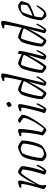

<svg xmlns="http://www.w3.org/2000/svg" viewBox="1256 -2096 840 3391"><g transform="rotate(-90 1675.5 -400.0)"><path d="M90 0Q85 0 71.5 -8.5Q58 -17 45.5 -28Q33 -39 30 -46Q33 -59 42 -90.5Q51 -122 64 -166Q77 -210 90 -259Q99 -292 106.5 -328Q114 -364 118 -392Q122 -420 122 -428Q122 -444 103 -444H56Q56 -450 57.5 -459.5Q59 -469 61 -474Q90 -486 113.5 -493Q137 -500 156 -500Q168 -500 176 -492Q184 -484 184 -466Q184 -455 178 -427Q172 -399 162.5 -361Q153 -323 141 -280.5Q129 -238 116 -199L120 -195Q136 -230 157.5 -270.5Q179 -311 202.5 -351.5Q226 -392 250 -425.5Q274 -459 296 -479.5Q318 -500 335 -500Q351 -500 374.5 -487.5Q398 -475 416.5 -459.5Q435 -444 437 -435Q437 -396 429 -347.5Q421 -299 408.5 -249.5Q396 -200 383.5 -157Q371 -114 362 -85.5Q353 -57 351 -51L362 -44Q371 -52 386.5 -74.5Q402 -97 418 -124.5Q434 -152 445 -175Q459 -175 464 -164Q458 -143 444 -115Q430 -87 413.5 -61Q397 -35 380 -17.5Q363 0 351 0Q343 0 328.5 -5.5Q314 -11 301.5 -18.5Q289 -26 286 -32Q291 -45 303.5 -84Q316 -123 331.5 -178Q347 -233 360 -294.5Q373 -356 380 -414Q367 -428 349.5 -437.5Q332 -447 324 -447Q314 -447 294 -424Q274 -401 249 -364Q224 -327 198 -284Q172 -241 148.5 -200.5Q125 -160 110 -130Q105 -113 102.5 -94.5Q100 -76 100 -58Q100 -46 101.5 -34.5Q103 -23 104 -12Q103 -9 100 -6Q97 -3 90 0Z M625 0Q604 0 582.5 -12Q561 -24 545.5 -40Q530 -56 525 -68Q525 -100 531.5 -150Q538 -200 550 -254.5Q562 -309 578.5 -356Q595 -403 616 -430Q635 -444 663 -460.5Q691 -477 720 -488.5Q749 -500 773 -500Q785 -500 803.5 -492.5Q822 -485 841 -474Q860 -463 873.5 -450.5Q887 -438 890 -427Q890 -389 883 -340.5Q876 -292 863.5 -241Q851 -190 833.5 -145.5Q816 -101 795 -71Q777 -56 747.5 -39.5Q718 -23 685 -11.5Q652 0 625 0ZM650 -43Q659 -43 677.5 -47Q696 -51 714 -57Q732 -63 739 -68Q759 -94 776.5 -137Q794 -180 807 -230Q820 -280 827.5 -327Q835 -374 835 -407Q833 -417 815.5 -428Q798 -439 778.5 -447Q759 -455 749 -455Q733 -455 710 -446.5Q687 -438 671 -429Q656 -413 641 -371.5Q626 -330 612.5 -277.5Q599 -225 591 -173.5Q583 -122 583 -85Q600 -63 621.5 -53Q643 -43 650 -43Z M1079 0Q1068 0 1048.5 -9.5Q1029 -19 1009.5 -34.5Q990 -50 979 -68Q990 -104 999.5 -153Q1009 -202 1016 -253.5Q1023 -305 1027.5 -351Q1032 -397 1032 -428Q1032 -444 1013 -444H966Q966 -450 967.5 -460Q969 -470 971 -474Q1000 -486 1023.5 -493Q1047 -500 1066 -500Q1078 -500 1086 -492Q1094 -484 1094 -466Q1094 -430 1088 -376.5Q1082 -323 1073.5 -265.5Q1065 -208 1055.5 -158.5Q1046 -109 1040 -82Q1047 -76 1058.5 -67Q1070 -58 1082 -51Q1094 -44 1100 -44Q1120 -65 1145 -100Q1170 -135 1195.5 -176.5Q1221 -218 1242 -260.5Q1263 -303 1276 -339Q1289 -375 1289 -398Q1289 -404 1278.5 -414Q1268 -424 1253 -434.5Q1238 -445 1224 -453Q1210 -461 1203 -463Q1203 -467 1204 -473.5Q1205 -480 1206 -484Q1214 -489 1227.5 -494.5Q1241 -500 1248 -500Q1257 -500 1272.5 -491Q1288 -482 1305 -468.5Q1322 -455 1333.5 -443Q1345 -431 1345 -425Q1345 -397 1329 -355Q1313 -313 1286.5 -265Q1260 -217 1229 -170Q1198 -123 1168 -84.5Q1138 -46 1114.5 -23Q1091 0 1079 0Z M1438 0Q1430 0 1415.5 -5.5Q1401 -11 1388.5 -18.5Q1376 -26 1373 -32Q1384 -62 1397 -107Q1410 -152 1423 -202.5Q1436 -253 1447 -300.5Q1458 -348 1464.5 -382Q1471 -416 1471 -428Q1471 -444 1452 -444H1405Q1405 -450 1406.5 -459.5Q1408 -469 1410 -474Q1439 -486 1462.5 -493Q1486 -500 1505 -500Q1517 -500 1525 -492Q1533 -484 1533 -466Q1533 -452 1526 -415Q1519 -378 1508 -329Q1497 -280 1484 -227.5Q1471 -175 1459 -128.5Q1447 -82 1438 -51L1449 -44Q1458 -52 1472.5 -74.5Q1487 -97 1503 -124.5Q1519 -152 1529 -175Q1543 -175 1548 -164Q1542 -143 1528.5 -115Q1515 -87 1498.5 -61Q1482 -35 1466 -17.5Q1450 0 1438 0ZM1512 -616Q1507 -616 1499.5 -624.5Q1492 -633 1486.5 -644.5Q1481 -656 1481 -664Q1481 -672 1493.5 -682Q1506 -692 1521 -699Q1536 -706 1543 -706Q1549 -706 1556 -697Q1563 -688 1567.5 -676.5Q1572 -665 1572 -657Q1572 -649 1560.5 -639.5Q1549 -630 1534.5 -623Q1520 -616 1512 -616Z M1723 0Q1704 0 1680.5 -15Q1657 -30 1639.5 -48.5Q1622 -67 1620 -75Q1620 -114 1627 -161Q1634 -208 1645 -255.5Q1656 -303 1668 -343.5Q1680 -384 1689 -410Q1698 -436 1702 -440Q1709 -448 1725.5 -462Q1742 -476 1758.5 -488Q1775 -500 1783 -500Q1797 -500 1825.5 -491Q1854 -482 1887.5 -467Q1921 -452 1949 -433Q1952 -445 1958.5 -474Q1965 -503 1973 -540.5Q1981 -578 1988 -616Q1995 -654 2000 -684.5Q2005 -715 2005 -728Q2005 -744 1986 -744H1940Q1940 -750 1941.5 -759.5Q1943 -769 1945 -774Q1974 -786 1997.5 -793Q2021 -800 2038 -800Q2050 -800 2062 -793Q2074 -786 2074 -769Q2074 -765 2071.5 -742.5Q2069 -720 2063 -695L1909 -47L1919 -40Q1929 -51 1946 -76Q1963 -101 1979.5 -129Q1996 -157 2006 -176Q2015 -176 2019.5 -172Q2024 -168 2025 -164Q2016 -143 2001 -115Q1986 -87 1969 -61Q1952 -35 1935.5 -17.5Q1919 0 1907 0Q1890 0 1874.5 -13Q1859 -26 1855 -36L1907 -233Q1914 -258 1920 -276.5Q1926 -295 1930 -301L1925 -304Q1906 -270 1884 -229Q1862 -188 1839 -147.5Q1816 -107 1794 -73.5Q1772 -40 1754 -20Q1736 0 1723 0ZM1724 -49Q1728 -49 1743 -69Q1758 -89 1780 -121.5Q1802 -154 1826 -193.5Q1850 -233 1873.5 -272.5Q1897 -312 1915 -345.5Q1933 -379 1941 -399Q1874 -434 1768 -449Q1756 -435 1742.5 -399Q1729 -363 1716.5 -316.5Q1704 -270 1693.5 -223.5Q1683 -177 1677 -141Q1671 -105 1671 -90Q1678 -76 1697 -62.5Q1716 -49 1724 -49Z M2187 0Q2168 0 2144.5 -15Q2121 -30 2103.5 -48.5Q2086 -67 2084 -75Q2084 -114 2091 -161Q2098 -208 2109 -255.5Q2120 -303 2132 -343.5Q2144 -384 2153 -410Q2162 -436 2166 -440Q2173 -448 2189.5 -462Q2206 -476 2222.5 -488Q2239 -500 2247 -500Q2261 -500 2289.5 -491Q2318 -482 2351.5 -467Q2385 -452 2413 -433L2421 -500Q2450 -500 2460.5 -492Q2471 -484 2471 -466Q2471 -443 2458.5 -382Q2446 -321 2425 -235.5Q2404 -150 2378 -51L2389 -44Q2398 -52 2412.5 -74.5Q2427 -97 2443 -124.5Q2459 -152 2469 -175Q2483 -175 2488 -164Q2482 -143 2468.5 -115Q2455 -87 2438.5 -61Q2422 -35 2406 -17.5Q2390 0 2378 0Q2370 0 2356 -5.5Q2342 -11 2330 -18.5Q2318 -26 2315 -32L2363 -196Q2375 -237 2383.5 -266.5Q2392 -296 2394 -301L2389 -304Q2370 -270 2348 -229Q2326 -188 2303 -147.5Q2280 -107 2258 -73.5Q2236 -40 2218 -20Q2200 0 2187 0ZM2188 -49Q2192 -49 2207 -69Q2222 -89 2244 -121.5Q2266 -154 2290 -193.5Q2314 -233 2337.5 -272.5Q2361 -312 2379 -345.5Q2397 -379 2405 -399Q2338 -434 2232 -449Q2220 -435 2206.5 -399Q2193 -363 2180.5 -316.5Q2168 -270 2157.5 -223.5Q2147 -177 2141 -141Q2135 -105 2135 -90Q2142 -76 2161 -62.5Q2180 -49 2188 -49Z M2653 0Q2634 0 2610.5 -15Q2587 -30 2569.5 -48.5Q2552 -67 2550 -75Q2550 -114 2557 -161Q2564 -208 2575 -255.5Q2586 -303 2598 -343.5Q2610 -384 2619 -410Q2628 -436 2632 -440Q2639 -448 2655.5 -462Q2672 -476 2688.5 -488Q2705 -500 2713 -500Q2727 -500 2755.5 -491Q2784 -482 2817.5 -467Q2851 -452 2879 -433Q2882 -445 2888.5 -474Q2895 -503 2903 -540.5Q2911 -578 2918 -616Q2925 -654 2930 -684.5Q2935 -715 2935 -728Q2935 -744 2916 -744H2870Q2870 -750 2871.5 -759.5Q2873 -769 2875 -774Q2904 -786 2927.5 -793Q2951 -800 2968 -800Q2980 -800 2992 -793Q3004 -786 3004 -769Q3004 -765 3001.5 -742.5Q2999 -720 2993 -695L2839 -47L2849 -40Q2859 -51 2876 -76Q2893 -101 2909.5 -129Q2926 -157 2936 -176Q2945 -176 2949.5 -172Q2954 -168 2955 -164Q2946 -143 2931 -115Q2916 -87 2899 -61Q2882 -35 2865.5 -17.5Q2849 0 2837 0Q2820 0 2804.5 -13Q2789 -26 2785 -36L2837 -233Q2844 -258 2850 -276.5Q2856 -295 2860 -301L2855 -304Q2836 -270 2814 -229Q2792 -188 2769 -147.5Q2746 -107 2724 -73.5Q2702 -40 2684 -20Q2666 0 2653 0ZM2654 -49Q2658 -49 2673 -69Q2688 -89 2710 -121.5Q2732 -154 2756 -193.5Q2780 -233 2803.5 -272.5Q2827 -312 2845 -345.5Q2863 -379 2871 -399Q2804 -434 2698 -449Q2686 -435 2672.5 -399Q2659 -363 2646.5 -316.5Q2634 -270 2623.5 -223.5Q2613 -177 2607 -141Q2601 -105 2601 -90Q2608 -76 2627 -62.5Q2646 -49 2654 -49Z M3102 0Q3081 0 3056 -26Q3031 -52 3014 -84Q3014 -128 3023.5 -178Q3033 -228 3046.5 -274.5Q3060 -321 3075 -357Q3090 -393 3100 -410Q3113 -425 3141.5 -446Q3170 -467 3205 -483.5Q3240 -500 3270 -500Q3282 -500 3301 -489Q3320 -478 3335 -464Q3350 -450 3351 -441Q3348 -419 3340.5 -394Q3333 -369 3323.5 -346.5Q3314 -324 3305 -311Q3287 -294 3251.5 -276.5Q3216 -259 3171.5 -242.5Q3127 -226 3083 -210Q3075 -177 3070 -145Q3065 -113 3064 -85Q3070 -75 3084.5 -64.5Q3099 -54 3115 -47Q3131 -40 3142 -40Q3152 -40 3170.5 -59Q3189 -78 3209 -103.5Q3229 -129 3244.5 -150Q3260 -171 3264 -176Q3274 -175 3279 -165Q3266 -140 3249 -111.5Q3232 -83 3210.5 -57.5Q3189 -32 3162 -16Q3135 0 3102 0ZM3092 -244Q3126 -256 3162 -272.5Q3198 -289 3229 -307Q3260 -325 3278 -339Q3283 -353 3285 -367Q3288 -389 3289 -411.5Q3290 -434 3285 -448Q3274 -450 3264 -451Q3254 -452 3245 -452Q3220 -452 3200 -446.5Q3180 -441 3164 -433Q3149 -411 3129 -358.5Q3109 -306 3092 -244Z"/></g></svg>

Font: Texturina 72pt 72pt Thin
Style: Italic
Weight: 100
Italic angle: -11°
Designer: Guillermo Torres Carreño
Foundry: Omnibus-Type
Version: Version 1.002; ttfautohint (v1.8.3)